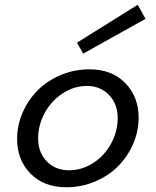

<svg xmlns="http://www.w3.org/2000/svg" viewBox="-20 -771 654 806"><path d="M303.2 -591.8 558.1 -751 590.8 -691.9 329.1 -545.9ZM356 -480Q449.2 -480 505.6 -422.6Q562 -365.2 562 -276.9Q562 -220.2 539.1 -167.2Q516.1 -114.3 476.6 -74Q437 -33.7 379.6 -9.3Q322.3 15.1 257.8 15.1Q164.6 15.1 108.2 -42.2Q51.8 -99.6 51.8 -188Q51.8 -244.6 74.7 -297.6Q97.7 -350.6 137.2 -390.9Q176.8 -431.2 234.1 -455.6Q291.5 -480 356 -480ZM270 -56.2Q324.2 -56.2 371.6 -86.9Q418.9 -117.7 446.5 -168.5Q474.1 -219.2 474.1 -275.9Q474.1 -334.5 437.7 -372.3Q401.4 -410.2 345.2 -410.2Q290.5 -410.2 242.9 -378.9Q195.3 -347.7 167.7 -296.9Q140.1 -246.1 140.1 -189.9Q140.1 -130.9 176.5 -93.5Q212.9 -56.2 270 -56.2Z"/></svg>

Font: IntelOne Mono
Style: Italic
Weight: 400
Italic angle: -16°
Designer: Fred Shallcrass
Foundry: Frere-Jones Type LLC
Version: Version 1.200;hotconv 1.1.0;makeotfexe 2.6.0;FJTRelease1.2